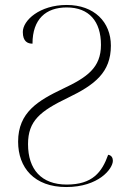

<svg xmlns="http://www.w3.org/2000/svg" viewBox="-20 -744 541 774"><path d="M247 10C378 10 435 -64 435 -96C435 -107 430 -118 416 -120C391 -50 353 0 249 0C147 0 93 -61 93 -163C93 -257 142 -296 254 -350C362 -402 427 -452 427 -560C427 -655 360 -724 249 -724C140 -724 72 -662 72 -615C72 -576 92 -568 111 -568C111 -667 165 -714 249 -714C339 -714 387 -658 387 -563C387 -471 331 -432 233 -386C135 -339 53 -292 53 -173C53 -68 118 10 247 10Z"/></svg>

Font: Noto Serif Display ExtraLight
Style: Regular
Weight: 200
Designer: Monotype Design Team
Foundry: Monotype Imaging Inc.
Version: Version 2.009